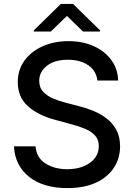

<svg xmlns="http://www.w3.org/2000/svg" viewBox="-20 -947 683 979"><path d="M476.6 -536.2Q470.9 -586.6 429.7 -614.5Q388.5 -642.4 326 -642.4Q258.9 -642.4 219.5 -611.9Q180 -581.3 180 -534.8Q180 -500 201.2 -478.2Q222.3 -456.3 253 -443.9Q283.7 -431.5 312.1 -424L383.2 -405.5Q418 -397 454.5 -382.3Q491.1 -367.5 522.4 -343.9Q553.6 -320.3 573 -285.2Q592.3 -250 592.3 -201Q592.3 -139.6 560.5 -91.3Q528.8 -43 468.8 -15.4Q408.7 12.1 323.2 12.1Q201 12.1 128.7 -45.1Q56.5 -102.3 51.1 -201H161.2Q166.2 -141.7 212.7 -112.9Q259.2 -84.2 322.4 -84.2Q392.4 -84.2 438 -116.5Q483.7 -148.8 483.7 -202.1Q483.7 -234.4 465.4 -255.1Q447.1 -275.9 416 -289.2Q384.9 -302.6 345.9 -312.9L259.9 -336.3Q172.2 -360.1 121.4 -406.2Q70.7 -452.4 70.7 -528.4Q70.7 -591.3 104.8 -638.1Q138.8 -685 197.3 -711.1Q255.7 -737.2 328.5 -737.2Q402.3 -737.2 459 -711.3Q515.6 -685.4 548.3 -639.9Q581 -594.5 582.4 -536.2ZM239 -786.2 321.4 -865.8 403.4 -786.2H490.4V-791.9L352.6 -926.8H289.8L152.3 -791.9V-786.2Z"/></svg>

Font: Inter UI Medium
Style: Regular
Weight: 500
Designer: Rasmus Andersson
Foundry: rsms
Version: 3.2;8d6f07862